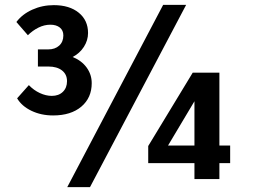

<svg xmlns="http://www.w3.org/2000/svg" viewBox="-20 -732 1044 785"><path d="M647 -712H741L348 33H255ZM50 -330 98 -384Q118 -363 143 -351.5Q168 -340 192 -340Q220 -340 237 -356.5Q254 -373 254 -400Q254 -428 233.5 -444Q213 -460 178 -460H135V-530H177Q205 -530 222 -545.5Q239 -561 239 -587Q239 -608 224.5 -619.5Q210 -631 186 -631Q161 -631 137 -619Q113 -607 94 -588L47 -642Q71 -674 112 -692.5Q153 -711 200 -711Q264 -711 302 -680Q340 -649 340 -597Q340 -567 323 -540.5Q306 -514 277 -499Q314 -484 334.5 -455.5Q355 -427 355 -392Q355 -332 312.5 -296Q270 -260 197 -260Q148 -260 108.5 -279Q69 -298 50 -330ZM775 -65H586V-135L768 -435H877V-137H921V-65H877V0H775ZM775 -137V-318L667 -137Z"/></svg>

Font: Sarabun SemiBold
Style: Regular
Weight: 600
Designer: Suppakit Chalermlarp | Katatrad Co.,Ltd.
Foundry: Cadson Demak Co.,Ltd.
Version: Version 1.000; ttfautohint (v1.6)